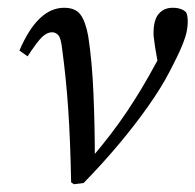

<svg xmlns="http://www.w3.org/2000/svg" viewBox="-20 -468 503 494"><path d="M163 1Q161 -107 155.5 -187.5Q150 -268 140 -341Q137 -370 130 -377.5Q123 -385 114 -385Q101 -385 88 -372.5Q75 -360 51 -323L30 -338Q77 -448 145 -448Q174 -448 187 -430.5Q200 -413 207 -375Q217 -310 220.5 -226.5Q224 -143 224 -59L214 -60Q267 -122 306 -180Q345 -238 381 -305Q386 -313 389.5 -321.5Q393 -330 397 -338L390 -283L379 -347Q378 -356 376.5 -365.5Q375 -375 375 -382Q375 -417 388.5 -432.5Q402 -448 424 -448Q437 -448 446 -444.5Q455 -441 459 -436Q461 -432 462 -426.5Q463 -421 463 -410Q463 -401 460.5 -387.5Q458 -374 448.5 -350.5Q439 -327 417 -285Q396 -244 361.5 -195Q327 -146 284.5 -95.5Q242 -45 195 3L170 6Z"/></svg>

Font: Lisu Bosa ExtraLight
Style: Italic
Weight: 200
Italic angle: -19°
Designer: David Morse, Annie Olsen, Victor Gaultney, Frank Grießhammer (Latin)
Foundry: SIL International
Version: Version 2.000